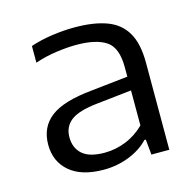

<svg xmlns="http://www.w3.org/2000/svg" viewBox="-87 -642 758 741"><g transform="rotate(-15 292.0 -271.0)"><path d="M240.5 9Q152 9 104.5 -31.5Q57 -72 57 -139.5Q57 -209.5 107.8 -248.5Q158.5 -287.5 273.5 -298.5L420 -314.5V-352.5Q420 -430.5 380.2 -457.2Q340.5 -484 261 -484Q226 -484 182 -478Q138 -472 95 -457.5V-524Q134 -537.5 181.2 -544.2Q228.5 -551 271.5 -551Q348 -551 399.5 -532.2Q451 -513.5 477.2 -469.2Q503.5 -425 503.5 -348V0H432L426 -61.5H420.5Q390 -29 342 -10Q294 9 240.5 9ZM143.5 -146Q143.5 -103 171.8 -78.2Q200 -53.5 260 -53.5Q303.5 -53.5 345 -70Q386.5 -86.5 420 -119.5V-259.5L278.5 -244Q205 -236 174.2 -212Q143.5 -188 143.5 -146Z"/></g></svg>

Font: Encode Sans Exp
Style: Regular
Weight: 400
Width: 7
Designer: Multiple Designers
Foundry: Impallari Type
Version: Version 3.002; ttfautohint (v1.8.3) -l 8 -r 50 -G 200 -x 14 